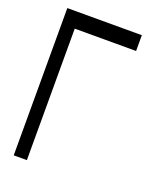

<svg xmlns="http://www.w3.org/2000/svg" viewBox="-150 -913 836 1005"><g transform="rotate(20 268.5 -410.0)"><path d="M48.8 -820.3H463.9V-732.4H122.1V0H48.8Z"/></g></svg>

Font: Gap Sans
Style: Regular
Weight: 400
Designer: Alexandre Liziard and Étienne Ozeray
Foundry: Interstices.io
Version: Version 1.6.1 - December 3. 2014